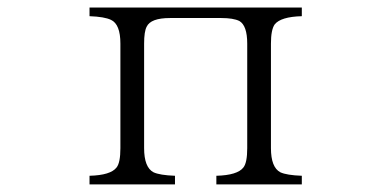

<svg xmlns="http://www.w3.org/2000/svg" viewBox="-20 -544 1040 510"><path d="M217.8 -523.9H781.7V-501Q725.6 -499.5 709.5 -479Q699.7 -464.8 699.7 -428.2V-150.4Q699.7 -99.6 724.6 -86.4Q741.2 -78.6 781.7 -77.1V-54.2H554.7V-77.1Q610.8 -78.6 626.5 -99.1Q636.7 -111.8 636.7 -150.4V-428.2Q636.7 -476.1 615.7 -488.3Q599.6 -496.1 567.9 -496.1H431.6Q380.4 -496.1 369.6 -473.1Q362.8 -460.4 362.8 -428.2V-150.4Q362.8 -99.6 387.7 -86.4Q404.3 -78.6 444.8 -77.1V-54.2H217.8V-77.1Q273.9 -78.6 289.6 -99.1Q299.8 -111.8 299.8 -150.4V-428.2Q299.8 -479.5 274.9 -491.2Q257.8 -499.5 217.8 -501Z"/></svg>

Font: I.Ming
Style: Regular
Weight: 400
Designer: Ichiten Fonts Project
Version: Version 6.11; Dec 27, 2019